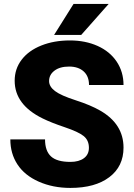

<svg xmlns="http://www.w3.org/2000/svg" viewBox="-20 -921 666 951"><path d="M420.4 -189Q420.4 -226.6 393.8 -247.6Q367.2 -268.6 300.3 -291Q233.4 -313.5 190.9 -334.5Q52.7 -402.3 52.7 -521Q52.7 -580.1 87.2 -625.2Q121.6 -670.4 184.6 -695.6Q247.6 -720.7 326.2 -720.7Q402.8 -720.7 463.6 -693.4Q524.4 -666 558.1 -615.5Q591.8 -564.9 591.8 -500H420.9Q420.9 -543.5 394.3 -567.4Q367.7 -591.3 322.3 -591.3Q276.4 -591.3 249.8 -571Q223.1 -550.8 223.1 -519.5Q223.1 -492.2 252.4 -470Q281.7 -447.8 355.5 -424.1Q429.2 -400.4 476.6 -373Q591.8 -306.6 591.8 -189.9Q591.8 -96.7 521.5 -43.5Q451.2 9.8 328.6 9.8Q242.2 9.8 172.1 -21.2Q102.1 -52.2 66.7 -106.2Q31.2 -160.2 31.2 -230.5H203.1Q203.1 -173.3 232.7 -146.2Q262.2 -119.1 328.6 -119.1Q371.1 -119.1 395.8 -137.5Q420.4 -155.8 420.4 -189ZM344.2 -901.4H518.1L382.3 -748H248Z"/></svg>

Font: Sadagaat-English
Style: Regular
Weight: 900
Designer: Ahmed alsheikh
Foundry: Ahmed alsheikh Design
Version: Version 2.137;January 17, 2018;FontCreator 11.0.0.2408 64-bi